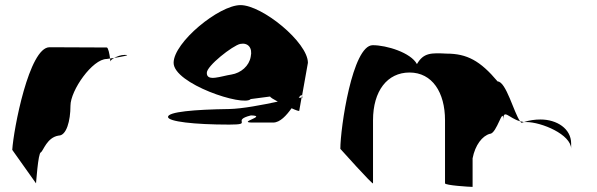

<svg xmlns="http://www.w3.org/2000/svg" viewBox="-20 -732 2337 752"><path d="M28 -145 121 -14C121 -6 129 -135 140 -135C150 -142 164 -194 210 -201C240 -201 256 -258 256 -318C256 -378 342 -501 398 -501C398 -501 403 -502 411 -503C409 -520 404 -546 398 -546C398 -546 256 -547 174 -547C94 -547 33 -225 28 -145ZM411 -503C412 -498 412 -494 412 -491C412 -494 418 -500 427 -505C421 -504 416 -504 411 -503ZM427 -505C457 -510 496 -517 469 -517C453 -517 438 -511 427 -505Z M638 -274C638 -256 740 -244 878 -244C976 -244 882 -260 963 -280C1030 -278 906 -252 969 -252H1050C1077 -252 1102 -280 1122 -308C1139 -300 1152 -296 1152 -298L1161 -349C1159 -350 1155 -349 1150 -349C1156 -358 1161 -362 1163 -357L1186 -486C1186 -566 1007 -712 922 -712C838 -712 660 -566 660 -486C660 -404 934 -313 962 -344L1038 -354C1038 -351 1051 -343 1068 -334C1007 -321 929 -306 878 -305C740 -303 638 -294 638 -274ZM790 -446C788 -473 892 -554 921 -560C951 -566 970 -545 962 -510C956 -474 924 -446 886 -440C846 -434 790 -411 790 -446ZM1161 -349C1163 -349 1164 -348 1164 -347C1164 -352 1164 -355 1163 -357Z M1313 -149C1313 -149 1441 -6 1441 -14V-261C1441 -376 1497 -448 1584 -448C1673 -448 1723 -370 1723 -261V-14C1723 -6 1820 0 1831 0V-112C1841 -164 1869 -200 1899 -208C1926 -208 1951 -320 1951 -261C1951 -309 1973 -269 2017 -257C1993 -290 1962 -413 1929 -413C1861 -494 1809 -522 1729 -522C1669 -525 1639 -526 1613 -481C1589 -526 1494 -555 1440 -555C1360 -555 1313 -230 1313 -149ZM2017 -257C2019 -254 2021 -252 2023 -251L2032 -254ZM2032 -254H2041C2101 -254 2217 -205 2217 -149V-170C2217 -228 2161 -264 2097 -264C2076 -264 2053 -261 2032 -254Z"/></svg>

Font: Ampere
Style: SC
Weight: 400
Version: Version 1